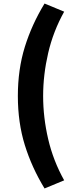

<svg xmlns="http://www.w3.org/2000/svg" viewBox="-20 -861 440 1086"><path d="M232 205Q160 87 120.5 -40Q81 -167 81 -318Q81 -469 120.5 -596Q160 -723 232 -841L343 -795Q281 -684 252.5 -561Q224 -438 224 -318Q224 -197 252.5 -74.5Q281 48 343 159Z"/></svg>

Font: Noto Sans SC Thin Black
Style: Regular
Weight: 900
Version: Version 2.004-H2;hotconv 1.0.118;makeotfexe 2.5.65603